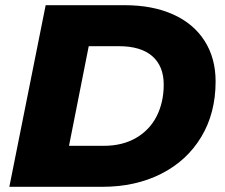

<svg xmlns="http://www.w3.org/2000/svg" viewBox="-20 -720 866 740"><path d="M156 -700H460Q568 -700 647 -664.5Q726 -629 768.5 -562.5Q811 -496 811 -406Q811 -284 755.5 -192Q700 -100 601 -50Q502 0 374 0H16ZM380 -158Q452 -158 504.5 -188.5Q557 -219 584 -272.5Q611 -326 611 -394Q611 -465 567 -503.5Q523 -542 438 -542H322L246 -158Z"/></svg>

Font: Idrija
Style: Italic
Weight: 800
Italic angle: -11.3°
Designer: Julieta Ulanovsky
Foundry: Julieta Ulanovsky
Version: Version 7.200